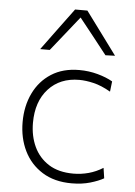

<svg xmlns="http://www.w3.org/2000/svg" viewBox="-55 -818 610 870"><g transform="rotate(5 250.0 -383.0)"><path d="M303.5 9.5Q225 9.5 170.2 -24.8Q115.5 -59 87 -117.2Q58.5 -175.5 58.5 -248Q58.5 -321 86.5 -379.2Q114.5 -437.5 167.2 -471.2Q220 -505 294.5 -505Q337.5 -505 377.8 -494Q418 -483 446.5 -466.5L441 -419.5Q399.5 -443.5 363.5 -452Q327.5 -460.5 298 -460.5Q210.5 -460.5 158 -403Q105.5 -345.5 105.5 -248.5Q105.5 -188.5 128 -140.2Q150.5 -92 195.2 -63.5Q240 -35 308 -35Q342.5 -35 376.8 -44.2Q411 -53.5 442 -73L449 -26Q425.5 -12.5 388 -1.5Q350.5 9.5 303.5 9.5ZM406 -582Q374 -623 342.5 -662.8Q311 -702.5 279 -742.5Q247 -702.5 215.8 -663.2Q184.5 -624 152.5 -584H109Q144 -632 179.8 -680.2Q215.5 -728.5 251 -776.5H307Q342.5 -728.5 378.2 -680.2Q414 -632 449.5 -583.5Z"/></g></svg>

Font: Commissioner ExtraLight
Style: Regular
Weight: 200
Designer: Kostas Bartsokas
Foundry: Kostas Bartsokas
Version: Version 1.000; ttfautohint (v1.8.3)